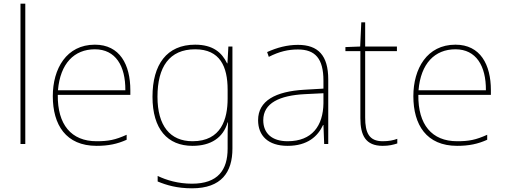

<svg xmlns="http://www.w3.org/2000/svg" viewBox="-20 -780 2740 1040"><path d="M117 0V-760H91V0Z M494 -538C340 -538 266 -408 266 -259C266 -104 337 10 503 10C567 10 615 0 666 -23V-50C604 -22 567 -15 503 -15C366 -15 291 -105 293 -266H686V-291C686 -430 629 -538 494 -538ZM494 -513C606 -513 660 -423 659 -291H294C306 -436 382 -513 494 -513Z M1037 -538C883 -538 806 -430 806 -256C806 -81 887 10 1023 10C1122 10 1189 -34 1213 -117H1215C1213 -78 1213 -56 1213 -17V25C1213 140 1161 215 1020 215C945 215 882 196 834 173V203C882 223 939 240 1020 240C1180 240 1239 152 1239 25V-528H1217L1212 -437H1210C1182 -495 1134 -538 1037 -538ZM1037 -513C1172 -513 1213 -419 1213 -294V-246C1213 -136 1179 -15 1023 -15C901 -15 833 -99 833 -256C833 -417 897 -513 1037 -513Z M1594 -537C1535 -537 1480 -522 1427 -498L1436 -472C1493 -501 1541 -512 1594 -512C1687 -512 1732 -463 1732 -343V-300L1629 -294C1472 -285 1378 -234 1378 -129C1378 -45 1432 10 1538 10C1646 10 1702 -42 1730 -103H1732L1736 0H1758V-350C1758 -480 1703 -537 1594 -537ZM1631 -270 1732 -275V-220C1730 -99 1671 -15 1538 -15C1453 -15 1406 -58 1406 -129C1406 -222 1495 -263 1631 -270Z M2053 -15C1979 -15 1958 -61 1958 -143V-503H2130V-528H1958V-659H1937L1931 -528L1851 -525V-503H1932V-140C1932 -47 1960 10 2053 10C2088 10 2110 4 2132 -3V-28C2110 -20 2086 -15 2053 -15Z M2447 -538C2293 -538 2219 -408 2219 -259C2219 -104 2290 10 2456 10C2520 10 2568 0 2619 -23V-50C2557 -22 2520 -15 2456 -15C2319 -15 2244 -105 2246 -266H2639V-291C2639 -430 2582 -538 2447 -538ZM2447 -513C2559 -513 2613 -423 2612 -291H2247C2259 -436 2335 -513 2447 -513Z"/></svg>

Font: Noto Sans Sinhala Thin
Style: Regular
Weight: 100
Designer: Jelle Bosma - Monotype Design Team
Foundry: Monotype Imaging Inc.
Version: Version 2.006